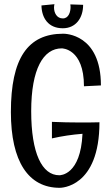

<svg xmlns="http://www.w3.org/2000/svg" viewBox="-20 -876 529 917"><path d="M462 -468C462 -715 289 -715 282 -715C112 -715 32 -597 32 -341C32 -104 116 21 265 21C270 21 455 21 455 -292C424 -291 393 -291 362 -291C318 -291 273 -292 228 -294V-215C276 -226 324 -233 374 -237C365 -39 268 -39 263 -39C181 -39 129 -143 129 -345C129 -547 187 -645 275 -645C276 -645 381 -645 381 -464ZM377 -853 316 -855C316 -851 317 -847 317 -843C317 -819 308 -788 280 -788C251 -788 238 -815 238 -840C238 -846 239 -851 240 -856L178 -850C179 -791 210 -741 280 -741C342 -741 377 -790 377 -853Z"/></svg>

Font: Englebert
Style: Regular
Weight: 400
Designer: Astigmatic (AOETI)
Foundry: Astigmatic (AOETI)
Version: Version 1.000